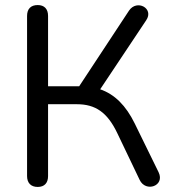

<svg xmlns="http://www.w3.org/2000/svg" viewBox="-20 -732 682 759"><path d="M129 7C156 7 170 -9 170 -36V-320H284C357 -320 404 -288 443 -207L532 -21C556 30 633 3 607 -51L512 -245C478 -314 434 -359 376 -379L558 -652C590 -699 521 -736 490 -690L293 -391H170V-669C170 -697 155 -712 129 -712C102 -712 87 -697 87 -669V-36C87 -9 102 7 129 7Z"/></svg>

Font: SN Pro Book
Style: Regular
Weight: 350
Designer: Tobias Whetton
Foundry: Supernotes
Version: Version 1.003;Glyphs 3.3 (3324)